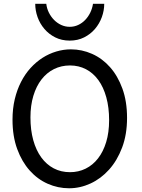

<svg xmlns="http://www.w3.org/2000/svg" viewBox="-20 -987 753 1019"><path d="M559.1 -349.1Q559.1 -416.5 544.2 -470.5Q529.3 -524.4 502 -562Q474.6 -599.6 436.3 -619.6Q397.9 -639.6 351.6 -639.6Q305.2 -639.6 266.6 -620.4Q228 -601.1 200.2 -565.2Q172.4 -529.3 157 -478.3Q141.6 -427.2 141.6 -363.8Q141.6 -296.9 156.5 -243.2Q171.4 -189.5 199 -151.6Q226.6 -113.8 265.1 -93.5Q303.7 -73.2 351.6 -73.2Q396.5 -73.2 434.6 -92Q472.7 -110.8 500.2 -146.2Q527.8 -181.6 543.5 -232.9Q559.1 -284.2 559.1 -349.1ZM654.3 -361.3Q654.3 -273.4 628.2 -204.1Q602.1 -134.8 558.8 -86.7Q515.6 -38.6 460.4 -13.2Q405.3 12.2 346.7 12.2Q287.6 12.2 233.4 -11.7Q179.2 -35.6 137.7 -82Q96.2 -128.4 71.3 -196Q46.4 -263.7 46.4 -351.6Q46.4 -410.2 58.3 -460.4Q70.3 -510.7 91.6 -552.2Q112.8 -593.8 142.1 -626Q171.4 -658.2 205.8 -680.2Q240.2 -702.1 278.6 -713.6Q316.9 -725.1 356.4 -725.1Q414.6 -725.1 468.5 -701.2Q522.5 -677.2 563.7 -630.9Q605 -584.5 629.6 -516.8Q654.3 -449.2 654.3 -361.3ZM533.2 -966.8Q533.2 -931.2 520.5 -896.2Q507.8 -861.3 484.1 -833.5Q460.4 -805.7 426.5 -788.6Q392.6 -771.5 350.1 -771.5Q307.1 -771.5 273.2 -788.6Q239.3 -805.7 215.6 -833.5Q191.9 -861.3 179.4 -896.2Q167 -931.2 167 -966.8H225.6Q228.5 -941.9 239.5 -919.9Q250.5 -897.9 267.1 -881.1Q283.7 -864.3 304.9 -854.5Q326.2 -844.7 350.1 -844.7Q374 -844.7 395 -854.5Q416 -864.3 432.1 -881.1Q448.2 -897.9 459 -919.9Q469.7 -941.9 473.6 -966.8H533.2Z"/></svg>

Font: Andika DR AuSIL
Style: Regular
Weight: 400
Designer: Annie Olsen & Victor Gaultney
Foundry: SIL International
Version: Version 0.003